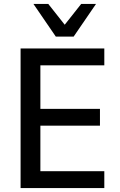

<svg xmlns="http://www.w3.org/2000/svg" viewBox="-20 -950 607 970"><path d="M84 0V-705H507V-620H184V-400H485V-315H184V-85H507V0ZM262 -765 149 -930H224L307 -825L390 -930H465L352 -765Z"/></svg>

Font: Nunito Sans 10pt SemiCondensed SemiBold
Style: Regular
Weight: 600
Width: 4
Designer: Vernon Adams
Foundry: Vernon Adams
Version: Version 3.101;gftools[0.9.27]